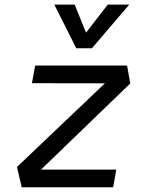

<svg xmlns="http://www.w3.org/2000/svg" viewBox="-20 -796 626 816"><path d="M533.7 -441.4 154.3 -75.2H474.1L460.9 0H72.3L52.2 -86.4L425.8 -441.9L115.7 -442.4L129.4 -517.6H520ZM304.2 -590.8 210.9 -776.4H297.4L345.7 -657.2L438 -776.4H529.3L370.6 -590.8Z"/></svg>

Font: Cascadia Code NF SemiLight
Style: Italic
Weight: 350
Italic angle: -10°
Monospace: yes
Designer: Aaron Bell
Foundry: Saja Typeworks
Version: Version 2404.023; ttfautohint (v1.8.4)